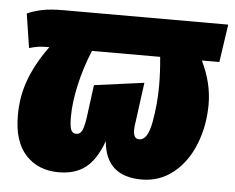

<svg xmlns="http://www.w3.org/2000/svg" viewBox="-44 -586 802 656"><g transform="rotate(5 356.5 -257.5)"><path d="M694 -404H634Q670 -330 670 -257Q670 -184 645 -120.5Q620 -57 573 -19Q526 19 464 19Q341 19 331 -101Q308 -37 272 -9Q236 19 180 19Q109 19 66.5 -27Q24 -73 24 -163Q24 -230 46.5 -288.5Q69 -347 111 -404H107Q85 -404 72.5 -402Q60 -400 42 -395L24 -512Q49 -523 77 -528.5Q105 -534 148 -534H713ZM491 -404H257Q232 -343 218.5 -282.5Q205 -222 205 -173Q205 -142 210 -129.5Q215 -117 228 -117Q241 -117 247.5 -129.5Q254 -142 259 -174L274 -288L445 -311L427 -177Q424 -161 424 -147Q424 -117 444 -117Q473 -117 484.5 -179.5Q496 -242 496 -305Q496 -352 491 -404Z"/></g></svg>

Font: Fira Sans Condensed Black
Style: Italic
Weight: 900
Width: 3
Italic angle: -8°
Designer: Carrois Corporate & Edenspiekermann AG
Foundry: Carrois Corporate GbR & Edenspiekermann AG
Version: Version 4.203